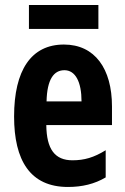

<svg xmlns="http://www.w3.org/2000/svg" viewBox="-20 -733 497 763"><path d="M371 -713H95V-618H371ZM234 -556C104 -556 36 -454 36 -270C36 -97 99 10 250 10C307 10 356 -2 400 -28V-136C353 -107 315 -96 268 -96C198 -96 165 -140 164 -236H425V-310C425 -460 357 -556 234 -556ZM236 -454C280 -454 304 -407 304 -330H165C167 -418 194 -454 236 -454Z"/></svg>

Font: Noto Sans Devanagari ExtraCondensed
Style: Bold
Weight: 700
Width: 2
Designer: Jelle Bosma - Monotype Design Team
Foundry: Monotype Imaging Inc.
Version: Version 2.004